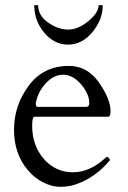

<svg xmlns="http://www.w3.org/2000/svg" viewBox="-20 -707 494 740"><path d="M113 -257Q104 -257 104 -222Q104 -146 149 -94.5Q194 -43 261 -43Q328 -43 389 -101Q390 -102 392 -102H394Q397 -102 399.5 -97.5Q402 -93 405 -91Q348 -22 271 4Q245 13 212 13Q179 13 144.5 -5Q110 -23 86 -53Q34 -115 34 -207.5Q34 -300 90.5 -376.5Q147 -453 246 -453Q316 -453 361 -389.5Q406 -326 406 -278Q406 -257 396 -257ZM118 -304Q118 -295 127 -295H311Q324 -295 324 -310Q324 -345 292.5 -382Q261 -419 223 -419Q187 -419 156.5 -386Q126 -353 118 -310ZM112 -687H127Q127 -647 165.5 -620Q204 -593 242.5 -593Q281 -593 320.5 -625.5Q360 -658 360 -687H376Q376 -631 336 -583Q296 -535 242.5 -535Q189 -535 150.5 -581Q112 -627 112 -687Z"/></svg>

Font: Cardo
Style: Regular
Weight: 400
Designer: David J. Perry
Foundry: David J. Perry
Version: Version 1.0451